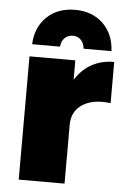

<svg xmlns="http://www.w3.org/2000/svg" viewBox="-54 -805 552 844"><g transform="rotate(5 222.0 -382.5)"><path d="M190.9 -598.1H67.9Q71.3 -673.8 119.4 -719.5Q167.5 -765.1 243.2 -765.1Q318.8 -765.1 366.5 -719.5Q414.1 -673.8 418 -598.1H294.9Q292.5 -622.6 278.6 -636.7Q264.6 -650.9 243.2 -650.9Q221.7 -650.9 207.3 -636.5Q192.9 -622.1 190.9 -598.1ZM263.2 -458Q322.8 -551.8 434.1 -551.8V-370.1Q356.4 -379.9 309.8 -349.6Q263.2 -319.3 263.2 -259.8V0H61V-543.9H263.2Z"/></g></svg>

Font: Montserrat arm ExtraBold
Style: Regular
Weight: 800
Designer: Julieta Ulanovsky
Foundry: Julieta Ulanovsky
Version: Version 6.000;PS 006.000;hotconv 1.0.88;makeotf.lib2.5.64775